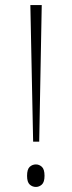

<svg xmlns="http://www.w3.org/2000/svg" viewBox="-20 -734 285 759"><path d="M111 -174 100 -714H145L135 -174ZM122 5Q108 5 97.5 -4.5Q87 -14 87 -39Q87 -65 97.5 -74.5Q108 -84 122 -84Q135 -84 145.5 -74.5Q156 -65 156 -39Q156 -14 145.5 -4.5Q135 5 122 5Z"/></svg>

Font: Noto Serif Tamil Condensed ExtraLight
Style: Regular
Weight: 200
Width: 3
Designer: Indian Type Foundry, Tom Grace, and the Monotype Design Team
Foundry: Monotype Imaging Inc.
Version: Version 2.004; ttfautohint (v1.8.4.7-5d5b)